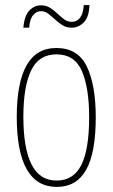

<svg xmlns="http://www.w3.org/2000/svg" viewBox="-20 -726 443 756"><path d="M357 -264Q357 -124 319 -57Q281 10 204 10Q46 10 46 -266Q46 -400 84.5 -468.5Q123 -537 202 -537Q287 -537 322 -464Q357 -391 357 -264ZM72 -266Q72 -143 104 -79Q136 -15 203 -15Q269 -15 300 -76Q331 -137 331 -265Q331 -380 302.5 -446Q274 -512 202 -512Q133 -512 102.5 -448.5Q72 -385 72 -266ZM72 -617Q76 -664 95.5 -684.5Q115 -705 141 -705Q162 -705 177.5 -695Q193 -685 206 -672.5Q219 -660 232.5 -650Q246 -640 262 -640Q305 -640 310 -706H332Q331 -660 310.5 -638.5Q290 -617 262 -617Q241 -617 225.5 -627Q210 -637 196.5 -649.5Q183 -662 170 -672Q157 -682 141 -682Q124 -682 110.5 -666.5Q97 -651 95 -617Z"/></svg>

Font: Noto Sans Telugu ExtraCondensed Thin
Style: Regular
Weight: 100
Width: 2
Designer: Jelle Bosma - Monotype Design Team
Foundry: Monotype Imaging Inc.
Version: Version 2.005; ttfautohint (v1.8.4.7-5d5b)